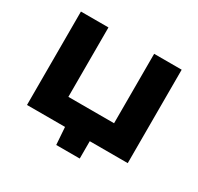

<svg xmlns="http://www.w3.org/2000/svg" viewBox="-172 -908 1288 1246"><g transform="rotate(30 472.5 -285.0)"><path d="M95.2 0V-700H301.4V-179.8H643.8V-700H850.1V0H565.4V130H389.3L380.1 0Z"/></g></svg>

Font: Science Gothic
Style: Regular
Weight: 400
Designer: Thomas Phinney, Vassil Kateliev, Brandon Buerkle
Foundry: Font Detective LLC
Version: Version 1.018